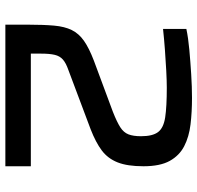

<svg xmlns="http://www.w3.org/2000/svg" viewBox="-30 -706 736 716"><g transform="rotate(90 338.0 -348.0)"><path d="M72 0V-86Q72 -142 75.5 -181.5Q79 -221 92 -247.5Q105 -274 132 -293Q159 -312 206 -330L397 -401Q435 -416 454.5 -428.5Q474 -441 481 -459Q488 -477 488 -506Q488 -549 472.5 -569.5Q457 -590 417.5 -596Q378 -602 307 -602Q282 -602 244 -600Q206 -598 165.5 -595Q125 -592 88 -588V-675Q121 -682 165 -686Q209 -690 256.5 -693Q304 -696 345 -696Q398 -696 444 -690.5Q490 -685 525 -667Q560 -649 580 -613Q600 -577 600 -515Q600 -455 585.5 -418.5Q571 -382 541 -359.5Q511 -337 462 -318L241 -235Q215 -226 202 -214.5Q189 -203 184.5 -184Q180 -165 180 -134V-95H600V0Z"/></g></svg>

Font: Saira SemiExpanded Medium
Style: Regular
Weight: 500
Width: 6
Designer: Hector Gatti with collaboration of the Omnibus-Type team
Foundry: Omnibus-Type
Version: Version 1.101